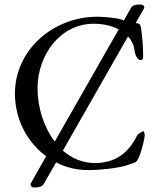

<svg xmlns="http://www.w3.org/2000/svg" viewBox="-20 -737 680 849"><path d="M222 -111C174 -174 146 -261 146 -347C146 -494 247 -632 394 -632C444 -632 481 -620 505 -607ZM586 -137C560 -86 512 -16 400 -16C345 -16 297 -37 258 -71L546 -576C557 -564 572 -543 576 -508C580 -485 591 -472 602 -471C612 -470 614 -485 613 -494C612 -546 609 -572 605 -603C604 -617 600 -632 592 -633C588 -634 584 -634 580 -635L617 -700C617 -701 618 -703 618 -704C618 -711 611 -717 604 -717C585 -717 567 -717 558 -700L528 -647C523 -648 519 -650 516 -651C498 -657 442 -663 410 -663C216 -663 46 -517 46 -323C46 -210 100 -108 184 -46L116 74C112 80 115 77 115 77C115 84 119 92 130 92C149 92 166 90 175 74L228 -19C270 3 318 15 369 15C429 15 502 6 537 -5C562 -13 581 -18 586 -26C601 -49 615 -105 619 -130C619 -132 620 -135 620 -138C620 -147 617 -157 613 -157C612 -157 612 -157 611 -156C606 -152 592 -148 586 -137Z"/></svg>

Font: EB Garamond 12
Style: Regular
Weight: 400
Version: Version 0.016+